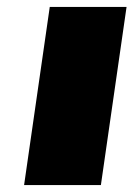

<svg xmlns="http://www.w3.org/2000/svg" viewBox="-20 -533 385 553"><path d="M49.4 0H270.6L344.5 -513H123.3Z"/></svg>

Font: Blink
Style: WideObl
Weight: 400
Designer: Mew Too
Foundry: Cannot Into Space Fonts
Version: Version 001.000